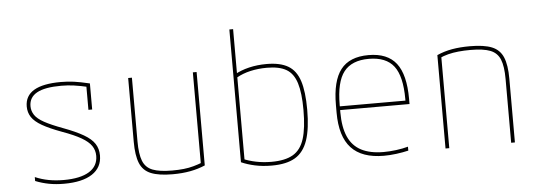

<svg xmlns="http://www.w3.org/2000/svg" viewBox="-49 -870 2847 1020"><g transform="rotate(-5 1375.0 -360.0)"><path d="M255 10Q212 10 175 3Q138 -4 103 -18V-39Q138 -24 175.5 -17Q213 -10 255 -10Q344 -10 391 -39Q438 -68 438 -123Q438 -153 422 -176.5Q406 -200 369 -221.5Q332 -243 268 -266Q203 -290 164.5 -312Q126 -334 109.5 -359Q93 -384 93 -416Q93 -473 141 -501.5Q189 -530 285 -530Q321 -530 354 -525.5Q387 -521 438 -509V-370H418V-510L433 -490Q385 -501 352.5 -505.5Q320 -510 285 -510Q197 -510 155 -486.5Q113 -463 113 -416Q113 -390 127.5 -368.5Q142 -347 177.5 -327.5Q213 -308 275 -285Q342 -260 382.5 -236.5Q423 -213 440.5 -186Q458 -159 458 -123Q458 -59 405.5 -24.5Q353 10 255 10Z M834 10Q761 10 719 -7Q677 -24 660 -65.5Q643 -107 643 -180V-520H663V-180Q663 -113 677.5 -76Q692 -39 729 -24.5Q766 -10 833 -10Q867 -10 895 -13Q923 -16 948 -23Q973 -30 996 -39L988 -27V-520H1008V-22Q971 -6 928.5 2Q886 10 834 10Z M1363 10Q1314 10 1273 1Q1232 -8 1201 -22V-730H1221V-22L1210 -40Q1242 -26 1281 -18Q1320 -10 1363 -10Q1436 -10 1478 -34.5Q1520 -59 1538 -116Q1556 -173 1556 -270Q1556 -361 1539.5 -413.5Q1523 -466 1485.5 -488Q1448 -510 1382 -510Q1335 -510 1293.5 -500.5Q1252 -491 1219 -472L1209 -489Q1244 -509 1288 -519.5Q1332 -530 1382 -530Q1454 -530 1496.5 -505Q1539 -480 1557.5 -423Q1576 -366 1576 -270Q1576 -168 1555 -106.5Q1534 -45 1488 -17.5Q1442 10 1363 10Z M1961 10Q1844 10 1787 -51.5Q1730 -113 1730 -240V-280Q1730 -409 1777 -469.5Q1824 -530 1925 -530Q2026 -530 2073 -469.5Q2120 -409 2120 -280V-252H1740V-272H2110L2100 -262V-280Q2100 -402 2058.5 -456Q2017 -510 1925 -510Q1834 -510 1792 -456Q1750 -402 1750 -280V-240Q1750 -161 1772.5 -110Q1795 -59 1842 -34.5Q1889 -10 1961 -10Q1993 -10 2028 -14.5Q2063 -19 2092 -27V-6Q2062 1 2027.5 5.5Q1993 10 1961 10Z M2290 -498Q2328 -515 2370.5 -522.5Q2413 -530 2466 -530Q2541 -530 2583 -513Q2625 -496 2642.5 -454.5Q2660 -413 2660 -340V0H2640V-340Q2640 -408 2625 -444.5Q2610 -481 2573 -495.5Q2536 -510 2467 -510Q2433 -510 2403 -507Q2373 -504 2348 -497.5Q2323 -491 2299 -480L2310 -494V0H2290Z"/></g></svg>

Font: M PLUS Code Latin SemiExpanded Thin
Style: Regular
Weight: 250
Width: 6
Designer: Coji Morishita
Foundry: UNDERFOREST DESIGN
Version: Version 1.002; ttfautohint (v1.8.3)